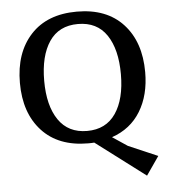

<svg xmlns="http://www.w3.org/2000/svg" viewBox="-51 -588 711 803"><g transform="rotate(-5 304.0 -186.5)"><path d="M301 12Q176 12 107 -63Q38 -138 38 -264.5Q38 -391 107 -466Q176 -541 301 -541Q426 -541 495 -466Q564 -391 564 -264Q564 -168 522.5 -100Q481 -32 402 -5L465 37L588 90L534 168L326 11Q318 12 301 12ZM301 -489Q221 -489 180.5 -429Q140 -369 140 -264.5Q140 -160 181 -100Q222 -40 301 -40Q380 -40 421 -100Q462 -160 462 -264.5Q462 -369 421.5 -429Q381 -489 301 -489Z"/></g></svg>

Font: Andada SC
Style: Regular
Weight: 400
Designer: Carolina Giovagnoli
Foundry: Carolina Giovagnoli
Version: Version 1.003